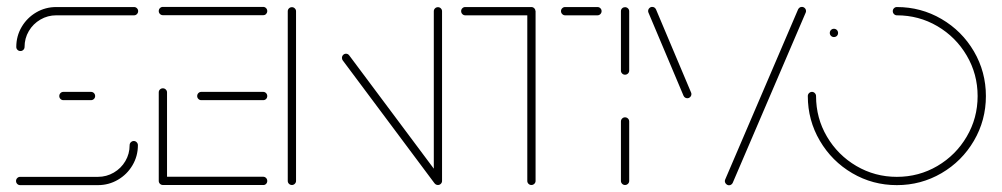

<svg xmlns="http://www.w3.org/2000/svg" viewBox="-20 -539 2916 559"><path d="M369.6 -128.5Q374.4 -128.5 378 -124.8Q381.5 -121.1 381.5 -116.3Q381.5 -84.4 365.7 -57.8Q350 -31.1 323.3 -15.6Q296.7 0 265.2 0H38.5Q33.7 0 30.2 -3.5Q26.7 -7 26.7 -12.2Q26.7 -17 30.2 -20.6Q33.7 -24.1 38.5 -24.1H265.2Q290 -24.1 311.3 -36.5Q332.6 -48.9 345 -70Q357.4 -91.1 357.4 -116.3Q357.4 -121.5 361.1 -125Q364.8 -128.5 369.6 -128.5ZM257 -259.3Q257 -254.4 253.5 -250.9Q250 -247.4 244.8 -247.4H164.4Q159.6 -247.4 156.1 -250.9Q152.6 -254.4 152.6 -259.3Q152.6 -264.4 156.1 -268Q159.6 -271.5 164.4 -271.5H244.8Q250 -271.5 253.5 -268Q257 -264.4 257 -259.3ZM39.6 -390.4Q34.4 -390.4 30.9 -393.9Q27.4 -397.4 27.4 -402.2Q27.4 -434.1 43.1 -460.7Q58.9 -487.4 85.6 -503Q112.2 -518.5 143.7 -518.5H370.4Q375.2 -518.5 378.7 -515Q382.2 -511.5 382.2 -506.7Q382.2 -501.5 378.7 -498Q375.2 -494.4 370.4 -494.4H143.7Q118.9 -494.4 97.6 -482Q76.3 -469.6 63.9 -448.5Q51.5 -427.4 51.5 -402.2Q51.5 -397.4 48 -393.9Q44.4 -390.4 39.6 -390.4Z M442.2 -13V-270Q442.2 -275.2 445.7 -278.5Q449.3 -281.9 454.1 -281.9Q459.3 -281.9 462.8 -278.3Q466.3 -274.8 466.3 -270V-13ZM758.1 -12.2Q758.1 -7 754.6 -3.5Q751.1 0 746.3 -0.4H454.1Q449.3 -0.4 445.7 -3.9Q442.2 -7.4 442.2 -12.2Q442.2 -17.4 445.7 -20.9Q449.3 -24.4 454.1 -24.4H746.3Q751.1 -24.4 754.6 -20.9Q758.1 -17.4 758.1 -12.2ZM554.1 -259.3Q554.1 -264.4 557.6 -268Q561.1 -271.5 565.9 -271.5H746.3Q751.1 -271.5 754.6 -268Q758.1 -264.4 758.1 -259.3Q758.1 -254.4 754.8 -250.9Q751.5 -247.4 746.3 -247.4H565.9Q561.1 -247.4 557.6 -250.9Q554.1 -254.4 554.1 -259.3ZM442.2 -506.7Q442.2 -511.9 445.7 -515.4Q449.3 -518.9 454.1 -518.9H746.3Q751.1 -518.9 754.6 -515.4Q758.1 -511.9 758.1 -506.7Q758.1 -501.9 754.8 -498.3Q751.5 -494.8 746.3 -494.8H454.1Q449.3 -494.8 445.7 -498.3Q442.2 -501.9 442.2 -506.7Z M830 -0.4Q824.8 -0.4 821.3 -3.9Q817.8 -7.4 817.8 -12.2V-506.3Q817.8 -511.1 821.3 -514.6Q824.8 -518.1 830 -518.1Q834.8 -518.1 838.3 -514.6Q841.9 -511.1 841.9 -506.3V-12.2Q841.9 -7.4 838.3 -3.9Q834.8 -0.4 830 -0.4ZM975.6 -370.4Q975.6 -375.6 979.1 -379.1Q982.6 -382.6 987.4 -382.6Q993.3 -382.6 997 -377.4L1264.4 -19.3L1245.2 -5.2L977.8 -363.3Q975.6 -366.3 975.6 -370.4ZM1255.2 -0.4Q1250 -0.4 1246.5 -3.9Q1243 -7.4 1243 -12.2V-506.3Q1243 -511.1 1246.5 -514.6Q1250 -518.1 1255.2 -518.1Q1260 -518.1 1263.5 -514.6Q1267 -511.1 1267 -506.3V-12.2Q1267 -7.4 1263.5 -3.9Q1260 -0.4 1255.2 -0.4Z M1539.3 -507V-12.2Q1539.3 -7.4 1535.7 -3.9Q1532.2 -0.4 1527 -0.4Q1522.2 -0.4 1518.7 -3.9Q1515.2 -7.4 1515.2 -12.2V-507ZM1322.6 -506.7Q1322.6 -511.5 1326.1 -515Q1329.6 -518.5 1334.4 -518.5H1527Q1531.9 -518.5 1535.4 -515Q1538.9 -511.5 1538.9 -506.7Q1538.9 -501.5 1535.4 -498Q1531.9 -494.4 1527 -494.4H1334.4Q1329.6 -494.4 1326.1 -498Q1322.6 -501.5 1322.6 -506.7ZM1613.3 -506.7Q1613.3 -511.5 1616.9 -515Q1620.4 -518.5 1625.2 -518.5H1719.6Q1724.4 -518.5 1728 -515Q1731.5 -511.5 1731.5 -506.7Q1731.5 -501.5 1728 -498Q1724.4 -494.4 1719.6 -494.4H1625.2Q1620.4 -494.4 1616.9 -498Q1613.3 -501.5 1613.3 -506.7Z M1799.6 -0.4Q1794.8 -0.4 1791.3 -3.9Q1787.8 -7.4 1787.8 -12.2V-185.2Q1787.8 -190.4 1791.3 -193.9Q1794.8 -197.4 1799.6 -197.4Q1804.8 -197.4 1808.3 -193.9Q1811.9 -190.4 1811.9 -185.2V-12.2Q1811.9 -7.4 1808.3 -3.9Q1804.8 -0.4 1799.6 -0.4ZM1799.6 -321.5Q1794.8 -321.5 1791.3 -325Q1787.8 -328.5 1787.8 -333.3V-506.3Q1787.8 -511.5 1791.3 -514.8Q1794.8 -518.1 1799.6 -518.1Q1804.8 -518.1 1808.3 -514.6Q1811.9 -511.1 1811.9 -506.3V-333.3Q1811.9 -328.5 1808.3 -325Q1804.8 -321.5 1799.6 -321.5Z M1993 -265.2Q1993 -260 1989.4 -256.5Q1985.9 -253 1981.1 -253Q1977.4 -253 1974.4 -255Q1971.5 -257 1970 -260.4L1868.1 -501.9Q1867 -504.1 1867 -506.7Q1867 -511.9 1870.6 -515.4Q1874.1 -518.9 1878.9 -518.9Q1882.6 -518.9 1885.6 -516.9Q1888.5 -514.8 1890 -511.5L1991.9 -270Q1993 -267.8 1993 -265.2ZM2102.6 0.4Q2097.8 0.4 2094.1 -3.3Q2090.4 -7 2090.4 -11.9Q2090.4 -14.4 2091.5 -16.7L2303.7 -511.9Q2305.2 -514.8 2308 -516.9Q2310.7 -518.9 2314.4 -518.9Q2319.6 -518.9 2323.1 -515.4Q2326.7 -511.9 2326.7 -506.7Q2326.7 -504.1 2325.6 -501.9L2113.3 -6.7Q2111.9 -3.7 2109.1 -1.7Q2106.3 0.4 2102.6 0.4Z M2395.9 -443Q2395.9 -448.1 2399.4 -451.7Q2403 -455.2 2407.8 -455.2Q2413 -455.2 2416.5 -451.7Q2420 -448.1 2420 -443Q2420 -437.8 2416.5 -434.4Q2413 -431.1 2407.8 -431.1Q2403 -431.1 2399.4 -434.6Q2395.9 -438.1 2395.9 -443ZM2579.3 -506.7Q2579.3 -511.5 2582.8 -515Q2586.3 -518.5 2591.1 -518.5Q2661.5 -518.5 2721.1 -483.7Q2780.7 -448.9 2815.6 -389.3Q2850.4 -329.6 2850.4 -259.3Q2850.4 -188.9 2815.6 -129.3Q2780.7 -69.6 2721.1 -34.8Q2661.5 0 2591.1 0Q2520.7 0 2461.3 -34.8Q2401.9 -69.6 2366.9 -129.3Q2331.9 -188.9 2331.9 -259.3Q2331.9 -264.4 2335.6 -268Q2339.3 -271.5 2344.1 -271.5Q2348.9 -271.5 2352.4 -267.8Q2355.9 -264.1 2355.9 -259.3Q2355.9 -195.2 2387.6 -141.3Q2419.3 -87.4 2473.3 -55.7Q2527.4 -24.1 2591.1 -24.1Q2655.2 -24.1 2709.1 -55.7Q2763 -87.4 2794.6 -141.3Q2826.3 -195.2 2826.3 -259.3Q2826.3 -323.3 2794.6 -377.2Q2763 -431.1 2709.1 -462.8Q2655.2 -494.4 2591.1 -494.4Q2586.3 -494.4 2582.8 -498Q2579.3 -501.5 2579.3 -506.7Z"/></svg>

Font: 26F Galaxy Sans Thin
Style: Regular
Weight: 100
Designer: C₂₉H₂₅N₃O₅
Version: Version 1.100